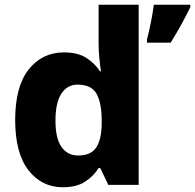

<svg xmlns="http://www.w3.org/2000/svg" viewBox="-20 -780 823 810"><path d="M245 10Q156 10 100 -62Q44 -134 44 -274Q44 -415 101 -487Q158 -559 250 -559Q308 -559 344 -536Q380 -513 402 -479H406Q403 -497 399.5 -530.5Q396 -564 396 -597V-760H565V0H437L403 -71H396Q375 -37 339 -13.5Q303 10 245 10ZM309 -124Q363 -124 385.5 -157Q408 -190 409 -257V-272Q409 -345 387.5 -384Q366 -423 307 -423Q264 -423 239 -385Q214 -347 214 -271Q214 -196 239.5 -160Q265 -124 309 -124ZM783 -750Q766 -715 746 -678.5Q726 -642 700 -600H600V-613Q608 -643 616.5 -685.5Q625 -728 629 -760H783Z"/></svg>

Font: Noto Sans Myanmar ExtraBold
Style: Regular
Weight: 800
Designer: Monotype Design Team
Foundry: Monotype Imaging Inc.
Version: Version 2.107; ttfautohint (v1.8.4.7-5d5b)